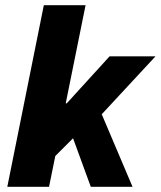

<svg xmlns="http://www.w3.org/2000/svg" viewBox="-20 -716 616 736"><path d="M8 0 148 -696H308L232 -320H236L400 -500H576L370 -278L488 0H328L260 -186L192 -118L168 0Z"/></svg>

Font: Source Sans 3 Black
Style: Italic
Weight: 900
Italic angle: -11°
Designer: Paul D. Hunt
Foundry: Adobe
Version: Version 3.052;hotconv 1.1.0;makeotfexe 2.6.0